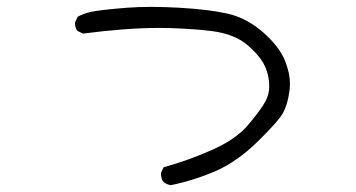

<svg xmlns="http://www.w3.org/2000/svg" viewBox="-20 -606 1040 561"><path d="M825.7 -339.8Q827.1 -351.6 827.1 -358.4Q827.1 -379.4 823.2 -395.5Q819.3 -411.6 813.5 -426.8Q795.9 -470.7 748 -512.2Q700.2 -553.7 645 -566.2Q589.8 -578.6 502 -583.5Q458 -585.9 420.7 -585.9Q383.3 -585.9 352.5 -583.5Q271.5 -577.1 245.6 -571.3Q224.6 -566.4 207.5 -557.6L199.7 -541.5Q199.2 -539.6 199.2 -538.1Q199.2 -524.4 206.5 -515.6L222.2 -507.8Q348.6 -524.4 444.8 -524.4Q479 -524.4 512.2 -522.5Q545.4 -520.5 564.9 -519Q603 -515.6 627 -510.3Q674.8 -499 704.6 -473.1Q733.9 -447.8 748.5 -423.3Q763.2 -397.9 766.1 -367.2Q766.6 -361.3 766.6 -353.5Q766.6 -345.7 765.1 -336.9Q762.2 -322.3 755.4 -309.6Q742.2 -285.2 706.5 -242.7Q670.4 -199.2 599.6 -168Q528.8 -136.7 458 -117.2L450.7 -101.6Q450.2 -99.1 450.2 -96.4Q450.2 -93.8 451.2 -89.8Q452.1 -81.1 458 -74.2Q467.3 -66.9 479 -64.9Q545.9 -78.6 608.9 -105.7Q671.9 -132.8 732.9 -192.4Q793.9 -252 807.1 -276.4Q820.3 -300.3 825.7 -339.8Z"/></svg>

Font: NaikaiFont
Style: Light
Weight: 300
Version: Version 1.89